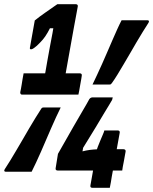

<svg xmlns="http://www.w3.org/2000/svg" viewBox="-49 -806 727 911"><path d="M390 -405Q400 -426 411.5 -450.5Q423 -475 435.5 -503Q448 -531 460 -559Q472 -587 484 -614.5Q496 -642 507 -666.5Q518 -691 528 -710Q543 -710 558.5 -710Q574 -710 590.5 -710Q607 -710 622 -710Q637 -710 650 -710Q656 -710 657.5 -706.5Q659 -703 655 -697Q643 -678 628.5 -655Q614 -632 599 -606Q584 -580 568.5 -553.5Q553 -527 538 -501.5Q523 -476 509 -453Q495 -430 482 -412Q479 -408 477 -406.5Q475 -405 471 -405Q461 -405 450 -405Q439 -405 427.5 -405Q416 -405 406 -405Q396 -405 390 -405ZM239 -296Q229 -276 217.5 -251Q206 -226 194 -198.5Q182 -171 170 -143Q158 -115 146 -87.5Q134 -60 122.5 -35.5Q111 -11 101 9Q86 9 70.5 9Q55 9 39 9Q23 9 8 9Q-7 9 -21 9Q-27 9 -28.5 5.5Q-30 2 -26 -4Q-14 -22 0 -45Q14 -68 29 -93.5Q44 -119 59.5 -145.5Q75 -172 90 -198Q105 -224 119.5 -247Q134 -270 146 -289Q149 -294 151.5 -295Q154 -296 157 -296Q167 -296 178.5 -296Q190 -296 201 -296Q212 -296 222 -296Q232 -296 239 -296ZM472 85Q468 85 456.5 85Q445 85 431 85Q417 85 405 85Q393 85 389 85Q384 85 381.5 82.5Q379 80 380 74L410 -95Q410 -97 415 -109.5Q420 -122 426.5 -138Q433 -154 439 -167.5Q445 -181 446 -187H510Q515 -187 517.5 -184Q520 -181 519 -176L481 34Q480 41 477 59Q474 77 472 85ZM531 3H224Q219 3 216.5 0Q214 -3 215 -8L226 -76Q226 -77 236.5 -94.5Q247 -112 263 -141Q279 -170 298 -202.5Q317 -235 334 -264.5Q351 -294 362.5 -313.5Q374 -333 375 -336Q379 -341 383 -342.5Q387 -344 391 -344Q395 -344 408.5 -344Q422 -344 438.5 -344Q455 -344 468.5 -344Q482 -344 486 -344L483 -332Q482 -329 470 -310Q458 -291 441.5 -263Q425 -235 406 -203.5Q387 -172 369.5 -144Q352 -116 340 -96Q328 -76 324 -71L349 -126L339 -68L326 -83Q345 -89 360.5 -92Q376 -95 394 -96.5Q412 -98 436 -98H537Q542 -98 545 -95Q548 -92 547 -87Q546 -83 544 -70.5Q542 -58 539 -42.5Q536 -27 533.5 -14Q531 -1 531 3ZM63 -458H330Q335 -458 337.5 -455Q340 -452 339 -447Q339 -443 336.5 -430.5Q334 -418 331.5 -402.5Q329 -387 326.5 -374Q324 -361 323 -357H56Q51 -357 49 -360Q47 -363 47 -368Q49 -376 50.5 -385Q52 -394 54 -405.5Q56 -417 58 -430.5Q60 -444 63 -458ZM251 -396H148L157 -413Q158 -419 159 -424Q160 -429 160.5 -433.5Q161 -438 162 -442Q163 -444 166.5 -464.5Q170 -485 175.5 -516.5Q181 -548 187.5 -582.5Q194 -617 200 -648.5Q206 -680 209 -702L224 -672H171L201 -698Q188 -671 177 -651.5Q166 -632 154 -618Q142 -604 126 -589Q113 -578 107.5 -575Q102 -572 98 -572Q95 -572 93.5 -574Q92 -576 93 -580L116 -709Q127 -718 140.5 -728Q154 -738 167 -747Q183 -758 197 -768Q211 -778 223 -786Q228 -786 240.5 -786Q253 -786 268 -786Q283 -786 295 -786Q307 -786 311 -786Q316 -786 318.5 -783Q321 -780 320 -775Q320 -773 314.5 -745Q309 -717 301.5 -675Q294 -633 285.5 -586Q277 -539 269.5 -496.5Q262 -454 257 -426.5Q252 -399 251 -396Z"/></svg>

Font: RecMonoLinear Nerd Font Mono
Style: Bold Italic
Weight: 700
Italic angle: -10°
Monospace: yes
Version: Version 1.085; ttfautohint (v1.8.4.7-5d5b);Nerd Fonts 3.2.1